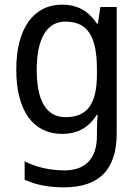

<svg xmlns="http://www.w3.org/2000/svg" viewBox="-20 -566 599 826"><path d="M247 -546C124 -546 50 -443 50 -267C50 -89 123 10 247 10C313 10 362 -17 396 -72H400C398 -53 397 -18 397 0V19C397 117 346 167 258 167C194 167 135 153 86 128V207C133 229 188 240 255 240C411 240 482 159 482 8V-536H412L401 -465H396C360 -521 310 -546 247 -546ZM261 -473C355 -473 397 -413 397 -268V-246C397 -119 355 -62 263 -62C180 -62 138 -130 138 -266C138 -399 181 -473 261 -473Z"/></svg>

Font: Noto Sans Thai Looped SemiCondensed
Style: Regular
Weight: 400
Width: 4
Designer: Sasikarn Vongin, Ben Mitchell
Foundry: The Fontpad Ltd
Version: Version 1.001